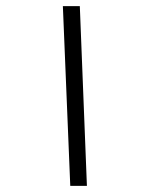

<svg xmlns="http://www.w3.org/2000/svg" viewBox="-20 -603 487 623"><path d="M184 -583H239L262 0H208Z"/></svg>

Font: Noto Sans Syriac Eastern Light
Style: Regular
Weight: 300
Designer: Patrick Giasson and the Monotype Design Team
Foundry: Monotype Imaging Inc.
Version: Version 3.001